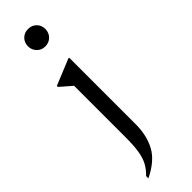

<svg xmlns="http://www.w3.org/2000/svg" viewBox="-311 -704 937 937"><g transform="rotate(-45 157.0 -235.5)"><path d="M154 -581Q128 -581 111 -598.5Q94 -616 94 -641Q94 -667 111 -684Q128 -701 154 -701Q180 -701 197 -684Q214 -667 214 -641Q214 -616 197 -598.5Q180 -581 154 -581ZM54 230V214Q77 192 91 166.5Q105 141 111 103.5Q117 66 117 10V-346L57 -398V-405L191 -460H197V0Q197 76 166.5 133Q136 190 54 230Z"/></g></svg>

Font: Spectral
Style: Regular
Weight: 400
Designer: Jean-Baptiste Levee
Foundry: Production Type
Version: Version 2.001